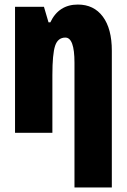

<svg xmlns="http://www.w3.org/2000/svg" viewBox="-20 -583 558 843"><path d="M201 -485H193L173 -553H46V0H210V-253Q210 -346 222 -382Q234 -418 267 -418Q307 -418 307 -308V240H471V-360Q471 -457 431.5 -510Q392 -563 322 -563Q238 -563 201 -485Z"/></svg>

Font: Noto Sans Display Condensed Black
Style: Regular
Weight: 900
Width: 3
Designer: Monotype Design team
Foundry: Monotype Imaging Inc.
Version: 1.000